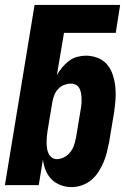

<svg xmlns="http://www.w3.org/2000/svg" viewBox="-20 -755 540 783"><path d="M272 8Q249 8 227.5 0Q206 -8 190.5 -23.5Q175 -39 166.5 -60Q158 -81 155 -104L138 0H0L121 -735H470L452 -621H241L212 -449Q221 -465 233.5 -480Q246 -495 261 -506.5Q276 -518 294.5 -523Q313 -528 330 -528Q356 -528 379.5 -518.5Q403 -509 418 -490.5Q433 -472 440.5 -448Q448 -424 450.5 -399Q453 -374 451 -348Q449 -322 445 -295L425 -175Q421 -155 416 -134.5Q411 -114 402.5 -94Q394 -74 382 -55Q370 -36 353 -21.5Q336 -7 314.5 0.5Q293 8 272 8ZM212 -106Q227 -106 242 -114Q257 -122 267 -135Q277 -148 282 -163.5Q287 -179 290 -194L310 -314Q312 -325 312.5 -335.5Q313 -346 312.5 -356.5Q312 -367 310 -377Q308 -387 303.5 -395.5Q299 -404 289.5 -409Q280 -414 269 -414Q256 -414 242.5 -409Q229 -404 218.5 -393.5Q208 -383 202.5 -369.5Q197 -356 194 -342L174 -222Q172 -210 171 -198.5Q170 -187 170 -175Q170 -163 171.5 -151.5Q173 -140 177.5 -130Q182 -120 191 -113Q200 -106 212 -106Z"/></svg>

Font: Iosevka Heavy
Style: Italic
Weight: 900
Italic angle: -9°
Monospace: yes
Designer: Belleve Invis
Foundry: Belleve Invis
Version: Version 32.5.0; ttfautohint (v1.8.4)